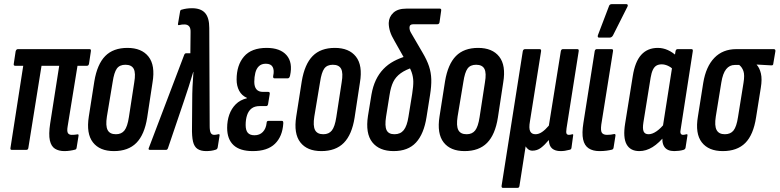

<svg xmlns="http://www.w3.org/2000/svg" viewBox="-20 -729 3792 934"><path d="M293 6Q266 6 247.5 -5.5Q229 -17 222.5 -46Q216 -75 224 -128L268 -409H182L118 -10Q117 0 108 0H37Q29 0 31 -10L93 -409H54Q45 -409 47 -419L56 -479Q59 -490 67 -490H416Q424 -490 422 -479L413 -419Q411 -409 403 -409H357L309 -114Q305 -90 310.5 -81.5Q316 -73 329 -73Q337 -73 342.5 -73.5Q348 -74 354 -75Q364 -78 362 -68L353 -12Q352 -2 345 -1Q334 2 320.5 4Q307 6 293 6Z M534 6Q465 6 432 -36.5Q399 -79 412 -162L439 -334Q453 -417 492 -456.5Q531 -496 600 -496Q669 -496 702.5 -453.5Q736 -411 722 -328L696 -157Q683 -74 643.5 -34Q604 6 534 6ZM544 -76Q571 -76 585.5 -94.5Q600 -113 607 -159L633 -328Q641 -374 630.5 -394Q620 -414 590 -414Q562 -414 548.5 -395.5Q535 -377 528 -330L500 -162Q493 -117 503.5 -96.5Q514 -76 544 -76Z M983 6Q957 6 941 -4.5Q925 -15 919 -40Q913 -65 914 -110L915 -236Q915 -274 916.5 -307Q918 -340 921 -379H920Q908 -340 898 -307.5Q888 -275 875 -238L797 -8Q794 0 788 0H709Q699 0 705 -12L876 -462Q879 -470 886 -470H906L907 -570Q908 -592 900 -601Q892 -610 878 -610Q871 -610 865 -609.5Q859 -609 852 -607Q844 -605 846 -614L856 -673Q857 -681 864 -682Q887 -689 914 -689Q957 -689 977.5 -666Q998 -643 998 -593L1000 -116Q1000 -93 1005 -83Q1010 -73 1022 -73Q1030 -73 1042 -76Q1046 -77 1047.5 -75Q1049 -73 1048 -69L1039 -12Q1037 -3 1030 -1Q1018 3 1006.5 4.5Q995 6 983 6Z M1210 6Q1147 6 1116 -23Q1085 -52 1085 -107Q1085 -142 1095.5 -171.5Q1106 -201 1127 -222Q1148 -243 1181 -251V-253Q1156 -264 1143.5 -287.5Q1131 -311 1131 -342Q1131 -412 1167 -454Q1203 -496 1277 -496Q1343 -496 1374 -460.5Q1405 -425 1391 -361Q1388 -348 1380 -348H1315Q1307 -348 1309 -360Q1315 -387 1306.5 -403Q1298 -419 1273 -419Q1252 -419 1239.5 -407Q1227 -395 1222 -374.5Q1217 -354 1217 -331Q1217 -307 1227.5 -294.5Q1238 -282 1259 -282H1285Q1294 -282 1292 -271L1284 -222Q1282 -213 1275 -213H1244Q1219 -213 1204 -201.5Q1189 -190 1182 -169Q1175 -148 1175 -121Q1175 -95 1185.5 -83Q1196 -71 1218 -71Q1243 -71 1258.5 -87Q1274 -103 1277 -131Q1277 -141 1286 -141H1352Q1359 -141 1358 -128Q1354 -65 1317.5 -29.5Q1281 6 1210 6Z M1543 6Q1474 6 1441 -36.5Q1408 -79 1421 -162L1448 -334Q1462 -417 1501 -456.5Q1540 -496 1609 -496Q1678 -496 1711.5 -453.5Q1745 -411 1731 -328L1705 -157Q1692 -74 1652.5 -34Q1613 6 1543 6ZM1553 -76Q1580 -76 1594.5 -94.5Q1609 -113 1616 -159L1642 -328Q1650 -374 1639.5 -394Q1629 -414 1599 -414Q1571 -414 1557.5 -395.5Q1544 -377 1537 -330L1509 -162Q1502 -117 1512.5 -96.5Q1523 -76 1553 -76Z M1895 6Q1825 6 1791 -37Q1757 -80 1770 -165L1787 -269Q1794 -309 1808.5 -339.5Q1823 -370 1845 -393Q1867 -416 1896 -431.5Q1925 -447 1960 -457L1994 -403Q1953 -390 1929 -372.5Q1905 -355 1893 -330.5Q1881 -306 1875 -267L1858 -161Q1851 -116 1860.5 -96Q1870 -76 1899 -76Q1928 -76 1944 -96Q1960 -116 1967 -161L1985 -272Q1991 -310 1990.5 -333Q1990 -356 1982.5 -377.5Q1975 -399 1956 -429L1899 -530Q1884 -555 1877.5 -576Q1871 -597 1871 -617Q1872 -647 1893.5 -667Q1915 -687 1956 -687H2120Q2128 -687 2126 -676L2118 -620Q2116 -611 2107 -611H1990Q1972 -611 1972 -595Q1972 -589 1973.5 -583Q1975 -577 1979 -570L2035 -474Q2057 -437 2067 -406.5Q2077 -376 2078 -343.5Q2079 -311 2072 -267L2055 -160Q2042 -77 2003.5 -35.5Q1965 6 1895 6Z M2240 6Q2171 6 2138 -36.5Q2105 -79 2118 -162L2145 -334Q2159 -417 2198 -456.5Q2237 -496 2306 -496Q2375 -496 2408.5 -453.5Q2442 -411 2428 -328L2402 -157Q2389 -74 2349.5 -34Q2310 6 2240 6ZM2250 -76Q2277 -76 2291.5 -94.5Q2306 -113 2313 -159L2339 -328Q2347 -374 2336.5 -394Q2326 -414 2296 -414Q2268 -414 2254.5 -395.5Q2241 -377 2234 -330L2206 -162Q2199 -117 2209.5 -96.5Q2220 -76 2250 -76Z M2427 185Q2419 185 2420 175L2523 -479Q2525 -490 2534 -490H2605Q2614 -490 2612 -479L2558 -139Q2552 -105 2559 -90.5Q2566 -76 2585 -76Q2601 -76 2617 -87Q2633 -98 2650 -118L2708 -479Q2710 -490 2718 -490H2789Q2797 -490 2795 -479L2736 -105Q2733 -85 2736 -79Q2739 -73 2748 -73Q2753 -73 2756.5 -74Q2760 -75 2764 -76Q2770 -77 2768 -69L2760 -10Q2759 -1 2749 0Q2738 3 2728 4.5Q2718 6 2707 6Q2681 6 2666 -6.5Q2651 -19 2650 -47H2649Q2630 -24 2611.5 -10Q2593 4 2570 4Q2559 4 2550.5 -2Q2542 -8 2537 -17L2507 175Q2506 185 2497 185Z M2896 6Q2864 6 2843.5 -7.5Q2823 -21 2816.5 -51Q2810 -81 2818 -131L2873 -480Q2875 -490 2883 -490H2955Q2964 -490 2962 -480L2905 -123Q2901 -93 2908 -83Q2915 -73 2933 -73Q2942 -73 2951 -74Q2960 -75 2968 -77Q2975 -78 2974 -69L2965 -12Q2964 -3 2957 -1Q2945 2 2930 4Q2915 6 2896 6ZM2894 -546Q2889 -546 2888 -550Q2887 -554 2889 -559L2942 -698Q2944 -705 2948 -707Q2952 -709 2958 -709H3027Q3032 -709 3033.5 -705Q3035 -701 3032 -696L2962 -557Q2956 -546 2945 -546Z M3090 6Q3046 6 3028 -27Q3010 -60 3021 -128L3058 -358Q3069 -429 3099.5 -462.5Q3130 -496 3180 -496Q3205 -496 3228.5 -485.5Q3252 -475 3272 -456L3258 -389Q3243 -403 3228 -409.5Q3213 -416 3199 -416Q3184 -416 3173.5 -410Q3163 -404 3156 -389.5Q3149 -375 3145 -351L3110 -134Q3105 -103 3111 -89.5Q3117 -76 3135 -76Q3153 -76 3174 -90.5Q3195 -105 3215 -131L3219 -74Q3186 -33 3154.5 -13.5Q3123 6 3090 6ZM3260 6Q3191 6 3204 -79L3207 -97L3203 -104L3252 -417L3260 -442L3266 -479Q3268 -490 3276 -490H3344Q3352 -490 3350 -479L3292 -105Q3288 -87 3291 -80Q3294 -73 3303 -73Q3307 -73 3311.5 -74Q3316 -75 3319 -76Q3326 -77 3324 -69L3315 -11Q3314 -3 3305 0Q3295 3 3283 4.5Q3271 6 3260 6Z M3496 6Q3427 6 3394 -36.5Q3361 -79 3375 -162L3401 -326Q3414 -405 3455 -447.5Q3496 -490 3562 -490H3744Q3753 -490 3752 -480L3742 -421Q3742 -410 3732 -411L3661 -415V-414Q3675 -399 3681.5 -371.5Q3688 -344 3681 -302L3658 -158Q3645 -73 3605.5 -33.5Q3566 6 3496 6ZM3506 -76Q3534 -76 3548.5 -94.5Q3563 -113 3570 -159L3597 -327Q3603 -364 3596.5 -383Q3590 -402 3576 -413H3554Q3529 -413 3512.5 -392.5Q3496 -372 3489 -328L3462 -162Q3455 -117 3466 -96.5Q3477 -76 3506 -76Z"/></svg>

Font: Sofia Sans Extra Condensed SemiBold
Style: Italic
Weight: 600
Italic angle: -9°
Designer: Botio Nikoltchev, Ani Petrova
Foundry: lettersoup
Version: Version 4.101